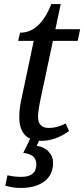

<svg xmlns="http://www.w3.org/2000/svg" viewBox="-20 -679 412 939"><path d="M300.8 -75.2 317.9 -38.1Q250.5 9.8 183.1 9.8Q74.2 9.8 74.2 -106.9Q74.2 -144.5 84 -190.9L145 -479H68.8L78.1 -519Q175.8 -519 231 -659.2H276.9L251 -536.1H372.1L359.9 -479H238.8L178.2 -193.8Q166 -136.2 166 -107.9Q166 -53.2 219.2 -53.2Q259.8 -53.2 300.8 -75.2ZM159.7 34.2Q195.8 39.1 217.8 62.5Q239.7 85.9 239.7 117.2Q239.7 175.3 197.5 207.8Q155.3 240.2 80.6 240.2Q42 240.2 5.9 229L16.6 178.2Q50.8 186 83.5 186Q157.7 186 157.7 125Q157.7 75.2 93.8 68.8L131.8 -8.8H178.7Z"/></svg>

Font: Droid Serif
Style: Italic
Weight: 400
Italic angle: -12°
Designer: Monotype Design team
Foundry: Monotype Imaging Inc.
Version: Version 1.03